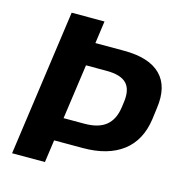

<svg xmlns="http://www.w3.org/2000/svg" viewBox="-104 -795 843 889"><g transform="rotate(15 317.0 -350.0)"><path d="M130.9 -700H288.3L273.4 -592.6H410.5Q531.4 -592.6 586.7 -537.2Q642 -481.8 626.5 -375.2L619.4 -320.3Q604.9 -216.2 534.1 -162.1Q463.3 -108 342.9 -108H198.6L213.9 -218.7H320.5Q388.3 -218.7 424.1 -247.8Q459.8 -276.8 468.2 -335.8L471.7 -361.3Q480.6 -423.7 452.8 -452.8Q425 -481.8 356.6 -481.8H221.5L263.2 -518.3L190.3 0H32.9Z"/></g></svg>

Font: Pathway Extreme 8pt Thin 12pt
Style: Italic
Weight: 100
Italic angle: -8°
Version: Version 1.001;gftools[0.9.26]